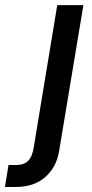

<svg xmlns="http://www.w3.org/2000/svg" viewBox="-126 -536 366 760"><path d="M100.6 -515.6H204.1L107.9 62.5Q97.7 125.5 53.2 164.8Q8.8 204.1 -63.5 204.1H-106.4L-92.3 117.2H-62.5Q-31.7 117.2 -15.1 101.1Q1.5 85 7.3 48.8Z"/></svg>

Font: Inter Display Medium
Style: Italic
Weight: 500
Italic angle: -9.39999°
Designer: Rasmus Andersson
Foundry: rsms
Version: Version 4.000;git-a52131595